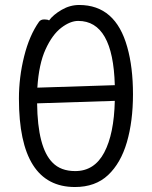

<svg xmlns="http://www.w3.org/2000/svg" viewBox="-20 -733 610 771"><path d="M129 -318Q131 -140 191 -80Q224 -46 282 -46Q359 -46 398.5 -120.5Q438 -195 441 -328ZM441 -391Q434 -649 294 -649Q262 -649 226 -621.5Q190 -594 163 -535Q136 -476 130 -381ZM281 18Q56 18 56 -337Q56 -423 77 -507Q98 -591 137 -646Q144 -655 158 -655Q172 -655 177 -651Q194 -674 227.5 -693.5Q261 -713 298 -713Q444 -713 491 -544Q514 -463 514 -354.5Q514 -246 489.5 -162Q465 -78 414 -30Q363 18 281 18Z"/></svg>

Font: LXGW WenKai Lite
Style: Regular
Weight: 400
Designer: LXGW / Fontworks Inc.
Foundry: LXGW / Fontworks Inc.
Version: Version 1.511; March 25, 2025